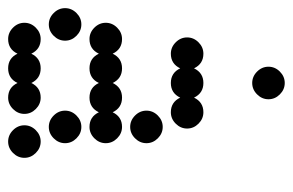

<svg xmlns="http://www.w3.org/2000/svg" viewBox="-144 -576 720 472"><g transform="rotate(90 216.0 -340.0)"><path d="M300 -12Q288 -24 288 -40Q288 -56 300 -68Q312 -80 328 -80Q344 -80 356 -68Q368 -56 368 -40Q368 -24 356 -12Q344 0 328 0Q312 0 300 -12ZM76 -80Q101 -80 112 -57Q123 -80 148 -80Q173 -80 184 -57Q195 -80 220 -80Q236 -80 248 -68Q260 -56 260 -40Q260 -24 248 -12Q236 0 220 0Q195 0 184 -23Q173 0 148 0Q123 0 112 -23Q101 0 76 0Q60 0 48 -12Q36 -24 36 -40Q36 -56 48 -68Q60 -80 76 -80ZM264 -112Q252 -124 252 -140Q252 -156 264 -168Q276 -180 292 -180Q308 -180 320 -168Q332 -156 332 -140Q332 -124 320 -112Q308 -100 292 -100Q276 -100 264 -112ZM12 -112Q0 -124 0 -140Q0 -156 12 -168Q24 -180 40 -180Q56 -180 68 -168Q80 -156 80 -140Q80 -124 68 -112Q56 -100 40 -100Q24 -100 12 -112ZM76 -280Q101 -280 112 -257Q123 -280 148 -280Q173 -280 184 -257Q195 -280 220 -280Q245 -280 256 -257Q267 -280 292 -280Q308 -280 320 -268Q332 -256 332 -240Q332 -224 320 -212Q308 -200 292 -200Q267 -200 256 -223Q245 -200 220 -200Q195 -200 184 -223Q173 -200 148 -200Q123 -200 112 -223Q101 -200 76 -200Q60 -200 48 -212Q36 -224 36 -240Q36 -256 48 -268Q60 -280 76 -280ZM264 -312Q252 -324 252 -340Q252 -356 264 -368Q276 -380 292 -380Q308 -380 320 -368Q332 -356 332 -340Q332 -324 320 -312Q308 -300 292 -300Q276 -300 264 -312ZM112 -480Q137 -480 148 -457Q159 -480 184 -480Q209 -480 220 -457Q231 -480 256 -480Q272 -480 284 -468Q296 -456 296 -440Q296 -424 284 -412Q272 -400 256 -400Q231 -400 220 -423Q209 -400 184 -400Q159 -400 148 -423Q137 -400 112 -400Q96 -400 84 -412Q72 -424 72 -440Q72 -456 84 -468Q96 -480 112 -480ZM156 -612Q144 -624 144 -640Q144 -656 156 -668Q168 -680 184 -680Q200 -680 212 -668Q224 -656 224 -640Q224 -624 212 -612Q200 -600 184 -600Q168 -600 156 -612Z"/></g></svg>

Font: Dotrice Condensed
Style: Regular
Weight: 400
Width: 2
Monospace: yes
Designer: Paul Flo Williams
Foundry: His Deeds Are Dust
Version: Version 1.001